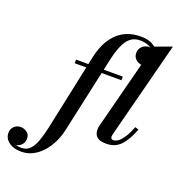

<svg xmlns="http://www.w3.org/2000/svg" viewBox="-366 -912 1212 1313"><g transform="rotate(20 240.0 -255.0)"><path d="M-64.5 260Q-103.5 260 -131.5 247.8Q-159.5 235.5 -174.5 215Q-189.5 194.5 -189.5 169.5Q-189.5 139.5 -170.2 121Q-151 102.5 -122.5 102.5Q-98 102.5 -77 117.8Q-56 133 -56 162Q-56 184 -65.8 199.2Q-75.5 214.5 -90.5 222Q-105.5 229.5 -121.5 229.5Q-135.5 229.5 -151 223.8Q-166.5 218 -177.5 204.8Q-188.5 191.5 -188.5 169.5H-162.5Q-162.5 188.5 -150.5 203.2Q-138.5 218 -117.5 226.5Q-96.5 235 -70.5 235Q-35 235 -11.2 211.2Q12.5 187.5 28.5 143.8Q44.5 100 57.5 40L174.5 -511.5Q185.5 -564 206.2 -609.2Q227 -654.5 259 -688.5Q291 -722.5 335.5 -741.2Q380 -760 439 -760Q488.5 -760 521 -742.8Q553.5 -725.5 569.8 -700.5Q586 -675.5 586 -652Q586 -629.5 576.2 -612.8Q566.5 -596 550.5 -587Q534.5 -578 516 -578Q500.5 -578 484 -585.2Q467.5 -592.5 456.2 -607.5Q445 -622.5 445 -644.5Q445 -665 455.2 -680.2Q465.5 -695.5 481 -703.8Q496.5 -712 512.5 -712Q525.5 -712 542.5 -705.5Q559.5 -699 572.2 -685.8Q585 -672.5 585 -652H559Q559 -672.5 544.5 -691.2Q530 -710 503.8 -721.8Q477.5 -733.5 442 -733.5Q399.5 -733.5 371.2 -710Q343 -686.5 324.8 -643.2Q306.5 -600 293 -540L172.5 11.5Q162 62 140.5 107Q119 152 88.2 186.2Q57.5 220.5 19.2 240.2Q-19 260 -64.5 260ZM74 -433.5V-460H414V-433.5ZM464 10Q429 10 409.8 0.8Q390.5 -8.5 382.8 -24.8Q375 -41 375 -62Q375 -68.5 376 -76.5Q377 -84.5 379 -91L542.5 -725L666 -770L484.5 -66Q482 -57 482 -48Q482 -40 487 -34.5Q492 -29 501 -29Q518.5 -29 537.2 -43.2Q556 -57.5 575.2 -87.2Q594.5 -117 613 -164.5L638.5 -156Q607.5 -73.5 567.5 -31.8Q527.5 10 464 10Z"/></g></svg>

Font: Bodoni Moda 9pt SemiBold
Style: Italic
Weight: 600
Italic angle: -13°
Designer: Owen Earl
Foundry: indestructible type
Version: Version 2.004